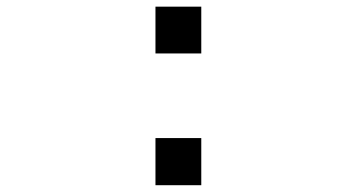

<svg xmlns="http://www.w3.org/2000/svg" viewBox="-20 -543 1040 565"><path d="M437.5 -385.7V-523.4H572.3V-385.7ZM437.5 2V-136.7H572.3V2Z"/></svg>

Font: Gen Shin Gothic Monospace Bold
Style: Bold
Weight: 700
Designer: [Source Han Sans]
Ryoko NISHIZUKA  (kana & ideographs); Paul D. Hunt (Latin, Greek & Cyrillic); Wenlong ZHANG  (bopomofo
Version: Version 1.002.20150607